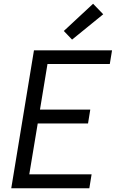

<svg xmlns="http://www.w3.org/2000/svg" viewBox="-20 -1003 640 1023"><path d="M40 0 161 -735H577L565 -662H233L193 -419H461L449 -345H181L136 -74H468L456 0ZM364 -792 320 -838 476 -983 530 -927Z"/></svg>

Font: Iosevka Extended
Style: Italic
Weight: 400
Width: 7
Italic angle: -9°
Monospace: yes
Designer: Belleve Invis
Foundry: Belleve Invis
Version: Version 32.5.0; ttfautohint (v1.8.4)